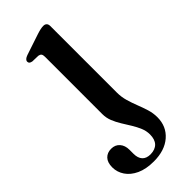

<svg xmlns="http://www.w3.org/2000/svg" viewBox="-253 -512 783 783"><g transform="rotate(-45 139.0 -120.0)"><path d="M209 -71Q209 -45 216 -21Q223 3 232 25.8Q241 48.5 248 71.2Q255 94 255 117.5Q255 170 217.8 202.5Q180.5 235 117.5 235Q73 235 42.2 220.8Q11.5 206.5 -4.2 183Q-20 159.5 -20 132Q-20 104 -6.2 89.5Q7.5 75 30.5 75Q53.5 75 67 90.5Q80.5 106 80.5 131V154Q80.5 178.5 92.5 191.8Q104.5 205 128.5 205Q155.5 204.5 169.8 189.5Q184 174.5 184 146Q184 125.5 176 106.5Q168 87.5 156.5 68.8Q145 50 133 30.8Q121 11.5 113 -8.5Q105 -28.5 105 -50V-381Q105 -392 101.2 -396.8Q97.5 -401.5 89 -403L55 -404Q47 -405.5 43.2 -408.8Q39.5 -412 39.5 -418Q39.5 -429.5 59 -436.5L150.5 -467Q164.5 -471.5 173 -473.2Q181.5 -475 189.5 -475Q198.5 -475 203.8 -469.8Q209 -464.5 209 -454.5Z"/></g></svg>

Font: Fraunces 16pt
Style: Regular
Weight: 400
Version: Version 1.000;[b76b70a41]